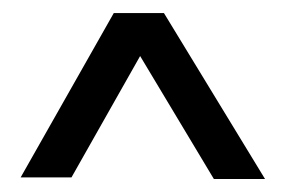

<svg xmlns="http://www.w3.org/2000/svg" viewBox="-20 -422 440 295"><path d="M154.8 -401.9H231.9L387.2 -147H308.6L195.3 -335.9L89.8 -149.4H11.7L154.8 -401.9Z"/></svg>

Font: XAYAX
Style: Regular
Weight: 400
Designer: Peter Wiegel
Foundry: Peter Wiegel
Version: Version 1.000 2009 initial release